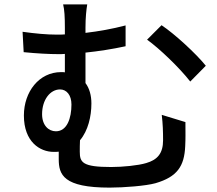

<svg xmlns="http://www.w3.org/2000/svg" viewBox="-20 -815 991 876"><path d="M83 -670 88 -577C148 -571 204 -568 247 -568C256 -568 266 -568 276 -569V-485C271 -486 265 -486 259 -486C158 -486 89 -396 89 -288C89 -168 162 -122 225 -122C233 -122 241 -122 248 -123V-89C248 -18 269 41 480 41C546 41 646 33 689 21C789 -8 821 -57 825 -148C827 -189 826 -204 826 -258L718 -291C723 -249 724 -214 724 -175C724 -116 699 -86 647 -71C611 -60 540 -53 487 -53C356 -53 344 -74 344 -123C344 -138 344 -157 345 -175C382 -219 397 -284 397 -343C397 -380 388 -412 370 -436V-575C429 -581 493 -591 553 -604V-699C492 -683 430 -672 370 -665V-688C370 -735 374 -771 378 -795H268C274 -771 276 -738 276 -688V-658C264 -657 252 -657 240 -657C193 -657 140 -662 83 -670ZM172 -294C172 -360 209 -407 254 -407C284 -407 306 -381 306 -338C306 -276 286 -216 235 -216C201 -216 172 -244 172 -294ZM651 -634C707 -594 798 -507 848 -443L919 -515C875 -570 776 -661 717 -700Z"/></svg>

Font: GenEiGothic-pro-SemiBold
Style: Regular
Weight: 500
Designer: Ryoko NISHIZUKA (kana & ideographs); Paul D. Hunt (Latin, Greek & Cyrillic); Wenlong ZHANG (bopomofo); Sandoll Communica
Foundry: Adobe Systems Incorporated; o_tamon
Version: Version 1.000.140830